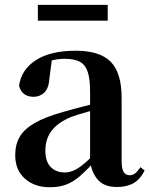

<svg xmlns="http://www.w3.org/2000/svg" viewBox="-20 -763 625 799"><path d="M186.6 16.2Q124.2 16.2 83.8 -19.4Q43.3 -54.9 43.3 -117.6Q43.3 -161.2 62 -193.6Q80.7 -226.1 125.1 -251.5Q169.6 -277 245.4 -297.9Q284.8 -309.4 334.4 -322Q384 -334.6 424 -344.4V-318.9Q384 -308.9 344 -297.6Q303.9 -286.4 277.1 -276.7Q223.3 -254.9 196.1 -220.6Q168.8 -186.4 168.8 -135.9Q168.8 -90.4 191.1 -67.9Q213.3 -45.3 250 -45.3Q266.3 -45.3 284.7 -52.6Q303.1 -59.9 327.4 -79.7Q351.8 -99.4 385.3 -135.5L400.8 -82.4H365.7Q336.6 -50.6 311.2 -28.7Q285.7 -6.8 256.4 4.7Q227 16.2 186.6 16.2ZM466.1 15.2Q414.6 15.2 387.9 -14.2Q361.2 -43.6 354.9 -94V-96.5V-381.4Q354.9 -434.7 344.8 -464.5Q334.7 -494.3 311.6 -506.3Q288.5 -518.3 250 -518.3Q224.4 -518.3 197.3 -512.2Q170.2 -506.1 133.8 -491.2L196.1 -516.3L185.9 -439.2Q183.3 -395.9 164.6 -378Q145.8 -360.2 120.3 -360.2Q71.1 -360.2 59.2 -406.5Q68.9 -473.5 129.4 -512.7Q189.9 -551.9 295.1 -551.9Q395.4 -551.9 440.7 -505.9Q486.1 -459.8 486.1 -356.2V-94.8Q486.1 -60.3 494.8 -47Q503.6 -33.8 519.7 -33.8Q531.3 -33.8 541.3 -40.9Q551.3 -48.1 564.7 -67.2L581.9 -53.4Q564 -17.5 536.2 -1.1Q508.4 15.2 466.1 15.2ZM137.6 -677.1V-742.8H428.2V-677.1Z"/></svg>

Font: Noto Serif KR ExtraLight
Style: Regular
Weight: 200
Designer: Ryoko NISHIZUKA 西塚涼子 (kana & ideographs); Frank Grießhammer (Latin, Greek & Cyrillic); Wenlong ZHANG 张文龙 (bopomofo); San
Foundry: Adobe
Version: Version 2.002-H1;hotconv 1.1.0;makeotfexe 2.6.0